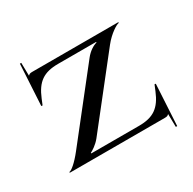

<svg xmlns="http://www.w3.org/2000/svg" viewBox="-164 -843 1090 1085"><g transform="rotate(-30 381.0 -300.0)"><path d="M34 0H653C669 0 673 -2 680 -9H681L682.5 75H691.5L706.5 -193L698.5 -193.5L683.5 -157C646.7 -67.5 599 -34 505 -34H193.5V-38C207.5 -45 237.6 -63.7 260.5 -92L592.5 -513C632.9 -564.2 684 -595 697 -595V-600H136.5C120.5 -600 116.5 -598 109.5 -591H108.5L107 -675H98L83 -407L91 -406.5L106 -443C142.8 -532.5 190.5 -566 284.5 -566H532.5V-562C509 -556 479.4 -536.9 456.5 -508L124.5 -87C82.6 -33.8 47 -5 34 -5Z"/></g></svg>

Font: Prida01
Style: Bold
Weight: 700
Designer: gluk
Foundry: gluk
Version: Version 00.072